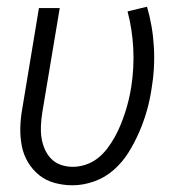

<svg xmlns="http://www.w3.org/2000/svg" viewBox="-20 -544 540 572"><path d="M196 8Q169 8 143 1Q117 -6 97 -22Q77 -38 63.5 -60.5Q50 -83 45 -109Q40 -135 40.5 -162.5Q41 -190 46 -218L96 -520H158L106 -209Q103 -190 102 -171Q101 -152 103.5 -134.5Q106 -117 113 -100.5Q120 -84 132 -71.5Q144 -59 161 -53Q178 -47 197 -47Q216 -47 235.5 -53.5Q255 -60 271 -72.5Q287 -85 299.5 -101.5Q312 -118 322 -136Q332 -154 339.5 -172.5Q347 -191 353 -209.5Q359 -228 363.5 -247Q368 -266 371 -285Q380 -343 377 -400Q374 -457 360 -510L418 -524Q435 -466 438.5 -403Q442 -340 431 -276Q426 -244 417 -212.5Q408 -181 394.5 -150Q381 -119 363 -90Q345 -61 319 -38Q293 -15 260.5 -3.5Q228 8 196 8Z"/></svg>

Font: Iosevka SS18 Light
Style: Italic
Weight: 300
Italic angle: -9°
Monospace: yes
Designer: Belleve Invis
Foundry: Belleve Invis
Version: Version 25.1.1; ttfautohint (v1.8.4)